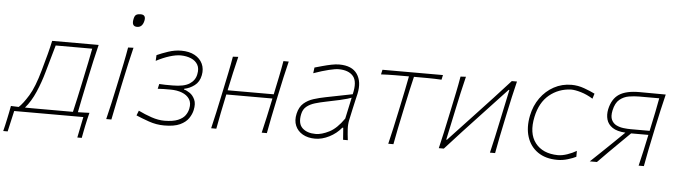

<svg xmlns="http://www.w3.org/2000/svg" viewBox="-125 -940 4576 1296"><g transform="rotate(5 2163.0 -292.0)"><path d="M-74 141Q-68.5 120 -64 99.5Q-59.5 79 -54.5 56Q-50 34.5 -45.5 12.8Q-41 -9 -37 -32Q-12 -31 16 -30Q44 -55.5 80.5 -114.8Q117 -174 149.5 -291Q168.5 -358 180.5 -403.8Q192.5 -449.5 202 -494H517Q503 -438 491.2 -385Q479.5 -332 466.5 -271L456 -221Q444.5 -167.5 435.5 -122.8Q426.5 -78 417 -29.5Q436.5 -30 456 -30.5Q475.5 -31 495 -32Q488.5 -8 483.8 13.8Q479 35.5 474 58.5Q469.5 80 465.8 100Q462 120 458 141H428L456.5 0H-12L-44 141ZM149 -29H307Q325.5 -29 344.8 -29Q364 -29 383.5 -29Q395 -77.5 404.8 -122.5Q414.5 -167.5 426 -221L436.5 -271Q448 -325.5 457.5 -371Q467 -416.5 476 -465H228.5Q216.5 -423 204.8 -381.8Q193 -340.5 176.5 -282Q156.5 -210 127.5 -143Q98.5 -76 58.5 -29.5Q81.5 -29 104.2 -29Q127 -29 149 -29Z M611.5 0Q625 -56.5 637 -108.5Q649 -160.5 661.5 -221L672 -270.5Q685 -332 696 -385Q707 -438 716.5 -494L753 -495.5Q739 -439 727.2 -386.2Q715.5 -333.5 702 -270.5L691.5 -221Q679 -160.5 668.5 -108.5Q658 -56.5 646.5 0ZM764.5 -638Q723.5 -638 737.5 -694Q742 -713 752.8 -719Q763.5 -725 781.5 -725Q819.5 -725 810.5 -683Q800.5 -638 764.5 -638Z M1004.5 9Q951 9 899.8 -9Q848.5 -27 813 -42.5L826 -75.5Q870 -54 915.8 -38.5Q961.5 -23 1004 -23Q1062 -23.5 1095.2 -37.5Q1128.5 -51.5 1144 -73.2Q1159.5 -95 1164 -118.5Q1172.5 -158 1155.5 -184Q1138.5 -210 1104.5 -223Q1070.5 -236 1027 -236Q1000 -236 980.2 -235.8Q960.5 -235.5 940 -234L947.5 -267Q967 -265.5 988.2 -265.2Q1009.5 -265 1039 -265Q1115.5 -265 1152.5 -289Q1189.5 -313 1197.5 -354Q1206 -394 1191.2 -419.8Q1176.5 -445.5 1145.8 -458.5Q1115 -471.5 1075 -472Q1043.5 -472 1000.5 -458.8Q957.5 -445.5 910 -420.5L912 -459.5Q943.5 -474 988.2 -489Q1033 -504 1076.5 -504Q1130.5 -504 1167.5 -483.8Q1204.5 -463.5 1220.8 -428.8Q1237 -394 1228.5 -351Q1219.5 -305 1187.2 -280.8Q1155 -256.5 1118 -249.5L1117 -244.5Q1135.5 -240.5 1157 -225.8Q1178.5 -211 1191.2 -183.2Q1204 -155.5 1194.5 -112Q1188.5 -83.5 1169.5 -55.5Q1150.5 -27.5 1111.5 -9.2Q1072.5 9 1004.5 9Z M1322.5 0Q1336 -56.5 1347.5 -108.8Q1359 -161 1371.5 -221L1382 -270.5Q1395 -332 1406 -385Q1417 -438 1426.5 -494L1463 -496Q1449 -439.5 1437 -385.8Q1425 -332 1412 -270.5L1411 -265H1723.5L1724.5 -270.5Q1737.5 -332 1748.5 -385Q1759.5 -438 1769 -494H1805Q1791 -438 1779.2 -385Q1767.5 -332 1754.5 -270.5L1744 -221Q1731.5 -161 1720.8 -108.8Q1710 -56.5 1700 0H1665Q1678.5 -56.5 1690 -108.8Q1701.5 -161 1714 -221L1717 -236H1404.5L1401.5 -221Q1389 -161 1378.2 -108.8Q1367.5 -56.5 1357.5 0Z M2027.5 9Q1978 9 1943 -11Q1908 -31 1893 -66.5Q1878 -102 1888.5 -148Q1899 -194.5 1927.2 -219.2Q1955.5 -244 1994 -256Q2032.5 -268 2073.5 -276L2254.5 -312Q2275.5 -398.5 2244.2 -435.2Q2213 -472 2144.5 -472Q2123.5 -472 2079.8 -461.5Q2036 -451 1976.5 -430L1981.5 -469Q2005 -475.5 2034.5 -483.8Q2064 -492 2093.5 -498Q2123 -504 2146.5 -504Q2233.5 -504 2268.8 -452Q2304 -400 2286.5 -318Q2282 -297 2275.5 -271Q2269 -245 2262 -211L2246 -137Q2239.5 -107 2241.5 -73.5Q2243.5 -40 2248.5 0H2216.5L2210.5 -81H2204.5Q2171 -40 2122.5 -15.5Q2074 9 2027.5 9ZM2028.5 -23Q2068.5 -23 2119.5 -48.8Q2170.5 -74.5 2218.5 -144L2249.5 -288Q2239 -284 2222 -278.8Q2205 -273.5 2171.2 -265.8Q2137.5 -258 2077.5 -246Q2039.5 -238.5 2006 -228.5Q1972.5 -218.5 1949.5 -200Q1926.5 -181.5 1919.5 -148Q1906 -83.5 1938 -53.2Q1970 -23 2028.5 -23Z M2522.5 0Q2536 -56.5 2547.8 -108.8Q2559.5 -161 2572 -221L2582.5 -270.5Q2594 -325.5 2603.5 -371Q2613 -416.5 2622 -465H2619.5Q2575 -465 2527.5 -464.8Q2480 -464.5 2433 -462L2440 -494H2850L2843 -462Q2797.5 -464.5 2750.2 -464.8Q2703 -465 2658.5 -465H2656Q2644.5 -416.5 2634.2 -371Q2624 -325.5 2612.5 -270.5L2602 -221Q2589.5 -161 2578.5 -108.8Q2567.5 -56.5 2557.5 0Z M2865 0Q2878.5 -56.5 2890 -108.8Q2901.5 -161 2914 -221L2924.5 -270.5Q2937.5 -332 2948.5 -385Q2959.5 -438 2969 -494L3005.5 -496Q2991.5 -439.5 2979.5 -385.8Q2967.5 -332 2954.5 -270.5L2910 -61.5H2915L3094.5 -253.5Q3149.5 -312.5 3206 -373.2Q3262.5 -434 3316.5 -494H3351.5Q3337.5 -438 3325.8 -385Q3314 -332 3301 -270.5L3290.5 -221Q3278 -161 3267.2 -108.8Q3256.5 -56.5 3246.5 0H3211.5Q3225 -56.5 3236.5 -108.8Q3248 -161 3260.5 -221L3305.5 -433H3300.5L3124 -244Q3068 -184.5 3011 -122.8Q2954 -61 2899 0Z M3669 9Q3588.5 9 3535.8 -27.8Q3483 -64.5 3462.8 -128.2Q3442.5 -192 3459 -273Q3473 -341 3510.2 -393Q3547.5 -445 3601.8 -474.5Q3656 -504 3721 -504Q3764.5 -504 3807.2 -488.5Q3850 -473 3880 -458L3869 -423Q3828.5 -448 3788.2 -460Q3748 -472 3720 -472Q3635.5 -468.5 3573.2 -417Q3511 -365.5 3490 -267Q3466 -154 3516.2 -89.2Q3566.5 -24.5 3669 -23Q3699 -23 3733.2 -34.8Q3767.5 -46.5 3795 -63V-23Q3775 -12.5 3739.8 -1.8Q3704.5 9 3669 9Z M3888 0Q3925.5 -35.5 3962.5 -70.8Q3999.5 -106 4034.5 -140L4110.5 -214Q4053 -217.5 4022.2 -238.5Q3991.5 -259.5 3982.5 -291.8Q3973.5 -324 3981 -361Q3996.5 -432.5 4043.8 -463.8Q4091 -495 4180.5 -495Q4226 -495 4277 -494.5Q4328 -494 4359.5 -494Q4345.5 -438 4333.8 -385Q4322 -332 4309 -271L4298.5 -221Q4286 -161 4275.2 -108.8Q4264.5 -56.5 4254.5 0H4219Q4232 -53.5 4243 -103.2Q4254 -153 4266 -210L4266.5 -212.5H4149.5L4075.5 -139.5Q4040.5 -105 4005.2 -69.8Q3970 -34.5 3936.5 0ZM4144 -240.5H4272.5L4279 -271.5Q4290.5 -324.5 4300 -371Q4309.5 -417.5 4318 -465H4181Q4148.5 -465 4113.2 -459.2Q4078 -453.5 4050 -430.5Q4022 -407.5 4011 -356Q4002.5 -315.5 4013.5 -292Q4024.5 -268.5 4047 -257.5Q4069.5 -246.5 4096 -243.5Q4122.5 -240.5 4144 -240.5Z"/></g></svg>

Font: Commissioner Flair Thin
Style: Italic
Weight: 100
Italic angle: -12°
Designer: Kostas Bartsokas
Foundry: Kostas Bartsokas
Version: Version 1.000; ttfautohint (v1.8.3)